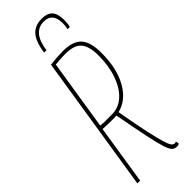

<svg xmlns="http://www.w3.org/2000/svg" viewBox="-299 -908 932 932"><g transform="rotate(-45 167.0 -442.0)"><path d="M9 0 120 -704Q167 -710 207 -710Q276 -710 305 -677.5Q334 -645 334 -571Q334 -464 294.5 -394.5Q255 -325 189 -309Q207 -207 220 -147Q233 -87 242 -57.5Q251 -28 258.5 -18.5Q266 -9 275 -9Q276 -9 278.5 -9.5Q281 -10 285 -11L288 5Q286 7 281.5 8.5Q277 10 272 10Q257 10 246.5 0.5Q236 -9 226 -40.5Q216 -72 203 -135Q190 -198 170 -305Q160 -304 151 -304H150Q127 -304 109 -304.5Q91 -305 76 -306L28 0ZM158 -324Q205 -324 240 -356Q275 -388 295 -444.5Q315 -501 315 -574Q315 -634 291.5 -663Q268 -692 205 -692Q187 -692 172 -691Q157 -690 137 -688L80 -326Q96 -324 114.5 -324Q133 -324 158 -324ZM246 -894Q283 -894 301 -875Q319 -856 319 -813Q319 -786 314 -769H299Q303 -785 303 -808Q302 -877 243 -877Q169 -877 154 -769H138Q147 -835 173 -864.5Q199 -894 246 -894Z"/></g></svg>

Font: Georama Condensed Thin
Style: Italic
Weight: 100
Width: 3
Italic angle: -9°
Designer: Jean-Baptiste Levee
Foundry: Production Type
Version: Version 1.000